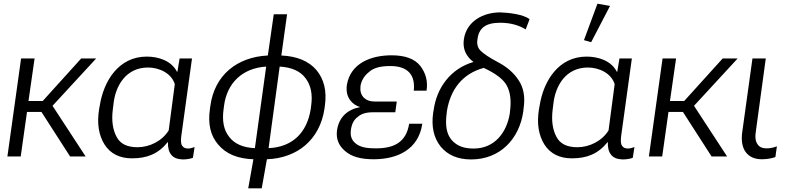

<svg xmlns="http://www.w3.org/2000/svg" viewBox="-20 -846 4290 1038"><path d="M20 0H92L126 -241H204L359 0H443L264 -274L500 -530H419L211 -300H134L167 -530H94Z M694 10C775 10 836 -14 887 -78H888C887 -47 893 -25 906 -9C919 7 939 15 968 16C990 16 1011 12 1023 7L1032 -51C1021 -47 1008 -43 997 -43C982 -43 971 -48 965 -58C958 -67 957 -84 960 -110L1018 -530H951L939 -458H937C906 -518 837 -540 773 -540C622 -540 540 -409 519 -273L516 -257C503 -178 514 -115 545 -65C577 -15 627 10 694 10ZM723 -50C667 -50 629 -69 610 -107C590 -144 582 -194 590 -255L593 -279C603 -385 663 -481 780 -481C839 -481 906 -452 925 -391L892 -141C857 -84 789 -50 723 -50Z M1322 172H1395L1423 15C1589 9 1709 -92 1734 -257L1736 -272C1748 -354 1732 -417 1691 -467C1649 -516 1586 -542 1501 -546L1532 -769H1460L1428 -546C1262 -538 1139 -440 1117 -272L1115 -257C1103 -176 1118 -112 1160 -64C1202 -14 1264 12 1350 15ZM1358 -45C1294 -48 1248 -68 1219 -106C1189 -144 1180 -194 1189 -257L1191 -273C1207 -399 1292 -478 1419 -486ZM1432 -45 1492 -486C1557 -482 1603 -462 1632 -423C1661 -385 1671 -335 1662 -273L1660 -257C1640 -130 1563 -51 1432 -45Z M2000 15C2129 15 2243 -38 2263 -177H2192C2176 -76 2109 -44 2013 -44C1976 -44 1931 -46 1902 -71C1880 -89 1873 -113 1877 -143C1881 -174 1892 -198 1914 -214C1933 -231 1960 -239 1995 -239H2117L2125 -297H2007C1979 -297 1960 -305 1945 -320C1931 -336 1926 -355 1929 -382C1934 -410 1948 -435 1974 -456C1999 -479 2036 -489 2090 -489C2185 -489 2226 -441 2217 -356H2286C2294 -406 2282 -451 2252 -490C2222 -528 2170 -547 2097 -547C1988 -547 1875 -506 1855 -386C1851 -352 1857 -324 1875 -302C1887 -286 1905 -274 1927 -267C1858 -254 1813 -213 1802 -142C1796 -96 1810 -60 1845 -30C1880 1 1930 15 2000 15Z M2527 16C2683 16 2788 -94 2809 -244L2811 -262C2820 -324 2810 -373 2784 -412C2758 -452 2720 -485 2670 -511C2623 -536 2594 -556 2578 -572C2563 -587 2557 -607 2561 -631C2568 -694 2604 -723 2685 -723C2740 -723 2787 -709 2822 -687L2843 -742C2811 -769 2725 -778 2684 -779C2593 -779 2503 -732 2488 -635C2483 -600 2489 -571 2506 -546C2515 -533 2526 -521 2540 -511C2418 -476 2340 -373 2324 -248L2322 -238C2311 -161 2325 -101 2362 -54C2400 -8 2454 16 2527 16ZM2720 -383C2739 -348 2744 -303 2738 -251L2736 -232C2719 -128 2653 -43 2541 -43C2494 -43 2453 -53 2421 -90C2394 -122 2386 -169 2395 -235L2396 -245C2415 -362 2479 -447 2595 -479C2660 -449 2702 -417 2720 -383Z M3072 10C3153 10 3214 -14 3265 -78H3266C3265 -47 3271 -25 3284 -9C3297 7 3317 15 3346 16C3368 16 3389 12 3401 7L3410 -51C3399 -47 3386 -43 3375 -43C3360 -43 3349 -48 3343 -58C3336 -67 3335 -84 3338 -110L3396 -530H3329L3317 -458H3315C3284 -518 3215 -540 3151 -540C3000 -540 2918 -409 2897 -273L2894 -257C2881 -178 2892 -115 2923 -65C2955 -15 3005 10 3072 10ZM3176 -618 3278 -814 3210 -826 3137 -629ZM3101 -50C3045 -50 3007 -69 2988 -107C2968 -144 2960 -194 2968 -255L2971 -279C2981 -385 3041 -481 3158 -481C3217 -481 3284 -452 3303 -391L3270 -141C3235 -84 3167 -50 3101 -50Z M3488 0H3560L3594 -241H3672L3827 0H3911L3732 -274L3968 -530H3887L3679 -300H3602L3635 -530H3562Z M4100 15C4129 15 4156 9 4172 3L4180 -55C4162 -48 4144 -44 4125 -44C4100 -44 4084 -52 4075 -67C4064 -82 4061 -107 4067 -141L4120 -530H4048L3994 -141C3985 -87 3993 -48 4012 -23C4032 3 4061 15 4100 15Z"/></svg>

Font: Cheyenne Sans Light
Style: Italic
Weight: 300
Italic angle: -8.13011°
Designer: The Public Sans project authors (U.S. Web Design System), Libre Franklin designed by Pablo Impallari and Rodrigo Fuenzal
Foundry: The Cheyenne Sans Project Authors
Version: Version 2.007